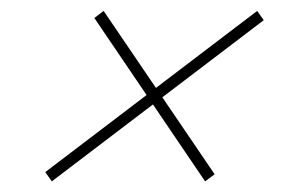

<svg xmlns="http://www.w3.org/2000/svg" viewBox="-20 -406 565 352"><path d="M63 -90.5 451.5 -386 463.5 -369 75 -73.5ZM153 -373 170 -386 373.5 -86.5 356 -73.5Z"/></svg>

Font: Newsreader 36pt ExtraLight
Style: Italic
Weight: 250
Italic angle: -17°
Designer: Hugues Gentile
Foundry: Production Type
Version: Version 1.003